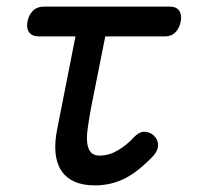

<svg xmlns="http://www.w3.org/2000/svg" viewBox="-20 -550 640 580"><path d="M493 -530Q513 -530 521.5 -517.5Q530 -505 526 -485Q522 -465 510 -452.5Q498 -440 478 -440H298L255 -224Q248 -186 244.5 -159Q241 -132 244 -114.5Q247 -97 256 -88.5Q265 -80 281 -80Q309 -80 335.5 -95.5Q362 -111 383 -134Q400 -152 416 -152Q432 -152 444 -141Q457 -130 457.5 -113Q458 -96 443 -79Q423 -58 403 -41.5Q383 -25 362 -13.5Q341 -2 317 4Q293 10 266 10Q229 10 203.5 -2Q178 -14 164 -36.5Q150 -59 147.5 -90.5Q145 -122 153 -161L208 -440H97Q77 -440 68 -452.5Q59 -465 63 -485Q67 -505 79.5 -517.5Q92 -530 112 -530Z"/></svg>

Font: Maple Mono Normal NL
Style: Italic
Weight: 400
Italic angle: -10°
Monospace: yes
Designer: subframe7536
Version: Version 7.000